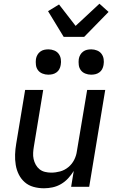

<svg xmlns="http://www.w3.org/2000/svg" viewBox="-20 -1003 640 1031"><path d="M216 8Q187 8 160 0.5Q133 -7 113 -24.5Q93 -42 81 -66Q69 -90 64.5 -117.5Q60 -145 61 -173.5Q62 -202 67 -231L115 -520H212L162 -217Q159 -200 158 -182.5Q157 -165 160.5 -149Q164 -133 172 -118.5Q180 -104 192.5 -94Q205 -84 221.5 -80Q238 -76 255 -76Q279 -76 303 -82.5Q327 -89 347 -105.5Q367 -122 378.5 -145Q390 -168 393 -192L448 -520H545L459 0H362L376 -85Q363 -64 346 -45.5Q329 -27 307.5 -14.5Q286 -2 262.5 3Q239 8 216 8ZM469 -602Q453 -602 438 -608Q423 -614 414 -626Q405 -638 403 -654Q401 -670 403 -686Q405 -698 411 -708.5Q417 -719 426.5 -726Q436 -733 447 -735.5Q458 -738 470 -738Q486 -738 501 -732Q516 -726 525 -714Q534 -702 536.5 -686Q539 -670 536 -654Q534 -642 528.5 -631.5Q523 -621 513 -614Q503 -607 492 -604.5Q481 -602 469 -602ZM239 -602Q223 -602 208 -608Q193 -614 184 -626Q175 -638 173 -654Q171 -670 173 -686Q175 -698 181 -708.5Q187 -719 196.5 -726Q206 -733 217 -735.5Q228 -738 240 -738Q256 -738 271 -732Q286 -726 295 -714Q304 -702 306.5 -686Q309 -670 306 -654Q304 -642 298.5 -631.5Q293 -621 283 -614Q273 -607 262 -604.5Q251 -602 239 -602ZM322 -805 238 -943 297 -979 386 -864 514 -983 563 -939 432 -805Z"/></svg>

Font: Iosevka Md Ex Obl
Style: Regular
Weight: 500
Width: 7
Italic angle: -9°
Monospace: yes
Designer: Belleve Invis
Foundry: Belleve Invis
Version: Version 32.5.0; ttfautohint (v1.8.4)